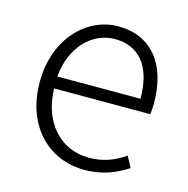

<svg xmlns="http://www.w3.org/2000/svg" viewBox="-88 -632 714 729"><g transform="rotate(15 269.0 -267.0)"><path d="M305 13C381 13 431 -12 474 -39L451 -82C411 -54 367 -36 310 -36C195 -36 118 -127 115 -256H493C495 -270 496 -285 496 -299C496 -455 419 -547 290 -547C170 -547 56 -440 56 -266C56 -91 167 13 305 13ZM115 -303C126 -425 204 -497 290 -497C384 -497 442 -432 442 -303Z"/></g></svg>

Font: Noto Sans HK Light
Style: Regular
Weight: 300
Designer: Ryoko NISHIZUKA 西塚涼子 (kana, bopomofo & ideographs); Paul D. Hunt (Latin, Greek & Cyrillic); Sandoll Communications 산돌커뮤니
Foundry: Adobe
Version: Version 2.004;hotconv 1.0.118;makeotfexe 2.5.65603